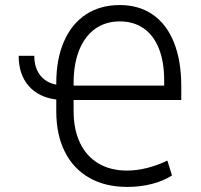

<svg xmlns="http://www.w3.org/2000/svg" viewBox="-20 -737 803 768"><path d="M205.1 -398.4V-404.3Q205.1 -500.5 235.8 -571Q266.6 -641.6 323.7 -679.2Q380.9 -716.8 459 -716.8Q536.1 -716.8 591.6 -678.2Q647 -639.6 676 -566.7Q705.1 -493.7 705.1 -391.6V-336.9H274.4V-293Q274.4 -219.2 300 -165.5Q325.7 -111.8 373.8 -83.3Q421.9 -54.7 488.3 -54.7Q526.9 -54.7 568.6 -65.2Q610.4 -75.7 649.4 -94.7L668 -35.2Q634.3 -13.2 587.4 -1.2Q540.5 10.7 489.3 10.7Q401.4 10.7 337.4 -25.6Q273.4 -62 239.3 -130.1Q205.1 -198.2 205.1 -292V-338.9Q134.3 -347.7 94.5 -393.6Q54.7 -439.5 54.7 -513.7H117.2Q117.2 -466.8 140.1 -436.8Q163.1 -406.7 205.1 -398.4ZM636.7 -394.5V-415Q636.7 -489.3 615.7 -542.5Q594.7 -595.7 554.7 -623.5Q514.6 -651.4 459 -651.4Q402.3 -651.4 360.6 -621.6Q318.8 -591.8 296.6 -536.1Q274.4 -480.5 274.4 -404.3V-394.5Z"/></svg>

Font: Pretendard Std Light
Style: Regular
Weight: 300
Designer: Base glyphs from Inter by Rasmus Andersson; Hangeul glyphs from Noto Sans CJK(Source Han Sans) by Jang Soo-young and Kan
Foundry: Kil Hyung-jin
Version: Version 1.309